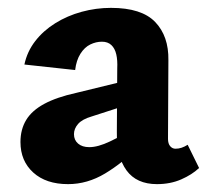

<svg xmlns="http://www.w3.org/2000/svg" viewBox="-20 -457 526 488"><path d="M379 11Q327 11 301.5 -24Q276 -59 277 -123L278 -283Q279 -304 275.5 -319Q272 -334 263 -342.5Q254 -351 239 -351Q224 -351 209.5 -344Q195 -337 184.5 -320.5Q174 -304 171 -279L42 -293Q49 -326 69.5 -352.5Q90 -379 120.5 -398Q151 -417 187.5 -427Q224 -437 262 -437Q340 -437 374.5 -401Q409 -365 408 -304L407 -104Q407 -92 412.5 -85.5Q418 -79 426 -79Q434 -79 441.5 -81.5Q449 -84 457 -89L486 -30Q468 -13 440.5 -1Q413 11 379 11ZM153 11Q97 11 64.5 -18.5Q32 -48 32 -96Q32 -128 46.5 -152Q61 -176 92.5 -193Q124 -210 174 -221L338 -261L343 -203L213 -161Q189 -154 178.5 -142Q168 -130 168 -116Q168 -101 178.5 -92Q189 -83 207 -83Q229 -83 259.5 -97.5Q290 -112 327 -132L336 -87Q292 -43 247 -16Q202 11 153 11Z"/></svg>

Font: Ysabeau ExtraBold
Style: Regular
Weight: 800
Designer: Christian Thalmann (Catharsis Fonts)
Version: Version 2.002